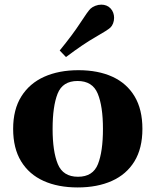

<svg xmlns="http://www.w3.org/2000/svg" viewBox="-20 -800 676 834"><path d="M37.1 -240.2Q37.1 -324.7 72.8 -381.3Q108.4 -438 172.1 -466.6Q235.8 -495.1 320.8 -495.1Q406.2 -495.1 468.5 -466.6Q530.8 -438 564.7 -381.3Q598.6 -324.7 598.6 -240.2Q598.6 -155.8 564 -99.1Q529.3 -42.5 466.1 -14.2Q402.8 14.2 317.4 14.2Q231.9 14.2 169.2 -14.2Q106.4 -42.5 71.8 -99.1Q37.1 -155.8 37.1 -240.2ZM208.5 -240.2Q208.5 -142.1 231.2 -87.2Q253.9 -32.2 318.8 -32.2Q383.8 -32.2 405.5 -87.2Q427.2 -142.1 427.2 -240.2Q427.2 -338.4 404.5 -393.3Q381.8 -448.2 316.9 -448.2Q252 -448.2 230.2 -393.1Q208.5 -337.9 208.5 -240.2ZM266.6 -552.2 239.3 -580.6Q295.9 -649.9 328.9 -700.7Q361.8 -751.5 373 -762.2Q380.9 -769.5 393.8 -774.7Q406.7 -779.8 420.4 -779.8Q431.6 -779.8 441.9 -775.9Q452.1 -772 460 -763.7Q468.3 -754.9 471.9 -744.4Q475.6 -733.9 475.6 -722.7Q475.6 -710 471.2 -698.5Q466.8 -687 459.5 -680.2Q448.2 -669.4 394.8 -638.9Q341.3 -608.4 266.6 -552.2Z"/></svg>

Font: Gelasio
Style: Bold
Weight: 700
Designer: Eben Sorkin
Foundry: Eben Sorkin
Version: Version 1.008